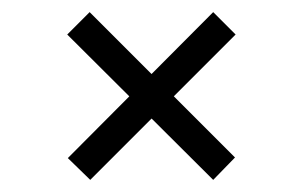

<svg xmlns="http://www.w3.org/2000/svg" viewBox="-20 -459 500 317"><path d="M91 -402 128 -439 368 -199 332 -162ZM332 -439 369 -402 129 -162 92 -198Z"/></svg>

Font: Kalnia Thin SemiBold
Style: Regular
Weight: 600
Version: Version 1.105